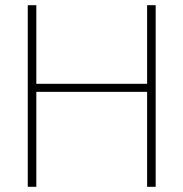

<svg xmlns="http://www.w3.org/2000/svg" viewBox="-20 -720 707 740"><path d="M87 -700H120V-397H547V-700H580V0H547V-366H120V0H87Z"/></svg>

Font: Jost* Thin
Style: Regular
Weight: 200
Version: Version 3.7